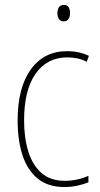

<svg xmlns="http://www.w3.org/2000/svg" viewBox="-20 -743 401 773"><path d="M239 10Q174 10 132.5 -23.5Q91 -57 71 -117Q51 -177 51 -258Q51 -390 104 -463.5Q157 -537 250 -537Q299 -537 338 -518L329 -494Q311 -504 291 -508Q271 -512 251 -512Q170 -512 123.5 -446.5Q77 -381 77 -258Q77 -188 94 -133Q111 -78 147 -46.5Q183 -15 241 -15Q290 -15 336 -35V-9Q317 -1 291.5 4.5Q266 10 239 10ZM237 -723Q252 -723 257 -713Q262 -703 262 -691Q262 -676 256 -666.5Q250 -657 236 -657Q223 -657 217 -667Q211 -677 211 -690Q211 -702 216.5 -712.5Q222 -723 237 -723Z"/></svg>

Font: Noto Sans Tamil Condensed Thin
Style: Regular
Weight: 100
Width: 3
Designer: Jelle Bosma - Monotype Design Team
Foundry: Monotype Imaging Inc.
Version: Version 2.004; ttfautohint (v1.8.4.7-5d5b)